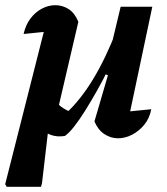

<svg xmlns="http://www.w3.org/2000/svg" viewBox="-30 -525 642 740"><path d="M181 -136Q197 -119 214 -108Q231 -97 248 -92L222 -86Q279 -138 328 -218.5Q377 -299 420 -410L434 -359Q414 -313 391.5 -266.5Q369 -220 345 -177.5Q321 -135 298.5 -99Q276 -63 256 -37.5Q236 -12 220 -1Q190 4 164.5 -5.5Q139 -15 123 -37ZM334 -57 386 -235 373 -240 435 -499H557L458 -31L433 -92Q464 -95 492.5 -98Q521 -101 553 -104Q546 -68 525.5 -43.5Q505 -19 478.5 -5.5Q452 8 425 8Q397 8 372.5 -8Q348 -24 334 -57ZM128 195H-4L-10 185L155 -466L221 -410Q173 -405 134.5 -401.5Q96 -398 61 -394Q69 -430 88 -454.5Q107 -479 132 -492Q157 -505 183 -505Q211 -505 234.5 -490Q258 -475 272 -441L181 -51H159L132 180Z"/></svg>

Font: Piazzolla Thin ExtraBold
Style: Italic
Weight: 800
Italic angle: -11.3°
Version: Version 2.005